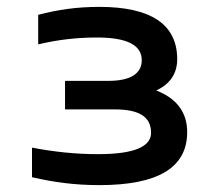

<svg xmlns="http://www.w3.org/2000/svg" viewBox="-20 -529 640 558"><path d="M295 -294H169V-211H314C384 -211 419 -190 419 -143C419 -102 368 -81 265 -81C198 -81 135 -88 73 -100V-14C138 1 198 9 269 9C438 9 524 -41 524 -145C524 -202 494 -243 434 -266C475 -285 495 -316 495 -357C495 -458 419 -509 269 -509C203 -509 149 -501 91 -486V-400C145 -413 201 -420 262 -420C349 -420 392 -398 392 -354C392 -315 359 -294 295 -294Z"/></svg>

Font: LT Wave Mono Medium
Style: Regular
Weight: 500
Designer: Daniel Lyons
Version: Version 2.5 (Glyphs App)